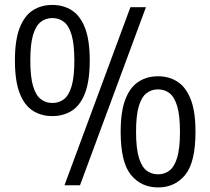

<svg xmlns="http://www.w3.org/2000/svg" viewBox="-20 -770 874 798"><path d="M197.5 -287.5Q151.5 -287.5 116.2 -310Q81 -332.5 61.5 -383.2Q42 -434 42 -518.5Q42 -603 61.5 -653.5Q81 -704 116 -726.8Q151 -749.5 197.5 -749.5Q244 -749.5 279 -726.8Q314 -704 333.5 -653.5Q353 -603 353 -518.5Q353 -434 333.5 -383.2Q314 -332.5 279 -310Q244 -287.5 197.5 -287.5ZM248 0 522 -740H586.5L312.5 0ZM197.5 -342Q225 -342 245.5 -357.5Q266 -373 277.5 -411.5Q289 -450 289 -517.5Q289 -586.5 277.5 -625Q266 -663.5 245.5 -679.2Q225 -695 197.5 -695Q170.5 -695 149.8 -679.2Q129 -663.5 117.5 -625.2Q106 -587 106 -519Q106 -450.5 117.5 -412Q129 -373.5 149.8 -357.8Q170.5 -342 197.5 -342ZM637 9Q567 9 524.2 -43.2Q481.5 -95.5 481.5 -222Q481.5 -306.5 501 -357Q520.5 -407.5 555.5 -430.2Q590.5 -453 637 -453Q683 -453 718 -430.2Q753 -407.5 772.8 -357Q792.5 -306.5 792.5 -222Q792.5 -95.5 749.8 -43.2Q707 9 637 9ZM637 -45.5Q664 -45.5 684.5 -61.2Q705 -77 716.5 -115.2Q728 -153.5 728 -221.5Q728 -290 716.5 -328.5Q705 -367 684.5 -382.8Q664 -398.5 637 -398.5Q609.5 -398.5 589 -382.8Q568.5 -367 557 -328.8Q545.5 -290.5 545.5 -223Q545.5 -154 557 -115.5Q568.5 -77 589 -61.2Q609.5 -45.5 637 -45.5Z"/></svg>

Font: Encode Sans Condensed Condensed
Style: Regular
Weight: 400
Width: 3
Designer: Multiple Designers
Foundry: Impallari Type
Version: Version 3.000; ttfautohint (v1.8.3) -l 8 -r 50 -G 200 -x 14 